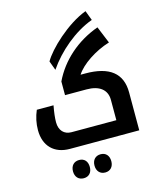

<svg xmlns="http://www.w3.org/2000/svg" viewBox="-168 -1103 1224 1466"><g transform="rotate(-15 443.5 -370.5)"><path d="M286 -685 313 -612C398 -737 537 -856 680 -908L651 -985C498 -928 332 -769 286 -685ZM264 0H812V-300C812 -451 717 -526 527 -526H489C534 -597 647 -673 762 -708L707 -842C538 -781 405 -663 334 -514V-406H504C605 -406 663 -361 663 -281V-120H308C251 -120 214 -159 214 -223C214 -257 219 -301 229 -354H97C76 -305 65 -254 65 -201C65 -76 140 0 264 0ZM309 244C349 244 375 217 375 172C375 127 350 100 309 100C268 100 242 128 242 172C242 216 268 244 309 244ZM479 244C519 244 545 216 545 172C545 128 520 100 479 100C438 100 412 128 412 172C412 216 438 244 479 244Z"/></g></svg>

Font: Noto Kufi Arabic
Style: Bold
Weight: 700
Designer: Monotype Design Team, David Williams, Khaled Hosny
Foundry: Google LLC
Version: Version 2.109